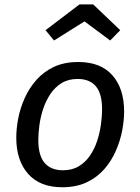

<svg xmlns="http://www.w3.org/2000/svg" viewBox="-20 -812 618 845"><path d="M253.9 12.1Q155.8 12.1 103.7 -46.9Q51.6 -106 51.6 -206Q51.6 -245.1 60.1 -290.2Q68.7 -335.2 88.2 -379.2Q107.7 -423.2 139.7 -459.7Q171.8 -496.2 217.3 -517.7Q262.9 -539.1 325 -539.1Q423.1 -539.1 474.7 -480.6Q526.3 -422.1 526.3 -321Q526.3 -282.9 517.8 -237.9Q509.3 -192.9 490.2 -148.9Q471.2 -104.9 439.7 -68.4Q408.1 -31.9 362.1 -9.9Q316 12.1 253.9 12.1ZM257.1 -62.6Q297.9 -62.6 327.3 -80.6Q356.7 -98.5 376.6 -128Q396.5 -157.4 407.9 -192.9Q419.4 -228.3 424.3 -264.7Q429.3 -301.1 429.3 -331Q429.3 -399.8 402 -432.1Q374.6 -464.5 321.9 -464.5Q281 -464.5 251.6 -446.5Q222.2 -428.5 202.3 -399.1Q182.4 -369.6 170.5 -334.2Q158.6 -298.8 153.6 -262.4Q148.6 -226 148.6 -196Q148.6 -127.3 176.5 -94.9Q204.3 -62.6 257.1 -62.6ZM351.9 -717.9 217.7 -633.8 180.5 -679.1 329.7 -792.5H390.2L509.2 -679.1L464.9 -633.8Z"/></svg>

Font: Fira Sans Variable
Style: Italic
Weight: 397
Italic angle: -8°
Designer: Carrois Corporate & Edenspiekermann AG
Foundry: Carrois Corporate GbR & Edenspiekermann AG
Version: Version 4.202